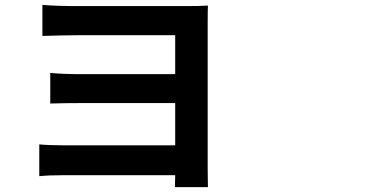

<svg xmlns="http://www.w3.org/2000/svg" viewBox="-20 -729 1540 785"><path d="M695.3 36.1Q695.3 5.9 696.3 -12.7H240.2Q181.6 -12.7 140.6 -8.8V-138.7Q179.7 -134.8 241.2 -134.8H696.3V-307.6H314.5Q240.2 -307.6 185.5 -305.7V-430.7Q239.3 -425.8 314.5 -425.8H696.3V-585H300.8Q244.1 -585 153.3 -582V-709Q207 -704.1 300.8 -704.1H745.1Q791 -704.1 830.1 -706.1Q829.1 -690.4 829.1 -627V-37.1Q829.1 -26.4 829.6 0Q830.1 26.4 830.1 36.1Z"/></svg>

Font: Bpmf GenYo Gothic B
Style: B
Weight: 700
Foundry: But Ko
Version: Version 1.320